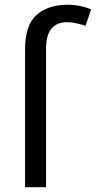

<svg xmlns="http://www.w3.org/2000/svg" viewBox="-20 -785 402 805"><path d="M261 -692Q220 -692 196.5 -666Q173 -640 173 -577V0H85V-577Q85 -680 133.5 -722.5Q182 -765 262 -765Q293 -765 318 -759.5Q343 -754 362 -746L339 -677Q323 -682 302 -687Q281 -692 261 -692Z"/></svg>

Font: Go Noto Kurrent-Regular
Style: Regular
Weight: 400
Designer: Monotype Design Team
Foundry: Monotype Imaging Inc.
Version: Version 2.012; ttfautohint (v1.8.4.7-5d5b)